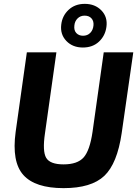

<svg xmlns="http://www.w3.org/2000/svg" viewBox="-20 -961 717 994"><path d="M419 -941Q472 -941 505 -907Q538 -873 531 -822Q525 -776 492.5 -745.5Q460 -715 409 -715Q356 -715 323.5 -749Q291 -783 297 -833Q302 -879 335 -910Q368 -941 419 -941ZM418 -880Q396 -880 381.5 -865.5Q367 -851 365 -829Q362 -804 375 -790Q388 -776 410 -776Q433 -776 447.5 -791Q462 -806 464 -830Q466 -852 453.5 -866Q441 -880 418 -880ZM670 -690 610 -272Q587 -114 520 -50.5Q453 13 309 13Q162 13 101 -55Q40 -123 61 -278L119 -690H272L213 -272Q199 -178 219 -144Q239 -110 309 -110Q381 -110 413 -146Q445 -182 459 -278L517 -690Z"/></svg>

Font: Exo 2.0
Style: Bold Italic
Weight: 700
Italic angle: -8°
Designer: Natanael Gama
Version: Version 1.001;PS 001.001;hotconv 1.0.70;makeotf.lib2.5.58329